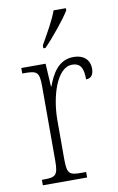

<svg xmlns="http://www.w3.org/2000/svg" viewBox="-87 -814 532 863"><g transform="rotate(-10 179.0 -383.0)"><path d="M146 -619V-606H156C198 -649 256 -721 277 -756V-766H221C205 -721 175 -671 146 -619ZM37 0H239V-25H220C163 -25 152 -30 152 -99V-276C152 -384 190 -511 260 -511C302 -511 311 -481 311 -435C336 -435 346 -453 346 -479C346 -516 321 -544 272 -544C203 -544 172 -485 152 -431H150L144 -536H33V-511H39C100 -511 111 -506 111 -438V-100C111 -30 99 -25 43 -25H37Z"/></g></svg>

Font: Noto Serif Thai Condensed ExtraLight
Style: Regular
Weight: 200
Width: 3
Designer: Monotype Design Team
Foundry: Monotype Imaging Inc.
Version: Version 2.002